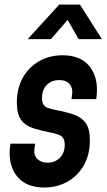

<svg xmlns="http://www.w3.org/2000/svg" viewBox="-20 -800 462 832"><path d="M171.5 12.5Q92.5 12.5 53.5 -36.5Q14.5 -85.5 23.5 -165L25 -177.5H132.5L129.5 -157.5Q125 -127.5 141.8 -111.2Q158.5 -95 186 -95Q218 -95 239.2 -116Q260.5 -137 260.5 -172.5Q260.5 -191.5 253.8 -201.5Q247 -211.5 234.5 -216.2Q222 -221 204 -224.5Q158.5 -233.5 124.5 -244.2Q90.5 -255 71.8 -280Q53 -305 53 -356Q53 -417.5 79 -463.5Q105 -509.5 150 -535Q195 -560.5 251 -560.5Q330.5 -560.5 369 -511.2Q407.5 -462 398.5 -383L397 -370.5H289.5L292.5 -390.5Q296.5 -417 282.2 -435Q268 -453 236.5 -453Q204 -453 183 -432.2Q162 -411.5 162 -376Q162 -356.5 168.8 -346.5Q175.5 -336.5 188.2 -332Q201 -327.5 218.5 -324Q265 -315.5 298.8 -304Q332.5 -292.5 351 -267.5Q369.5 -242.5 369.5 -192Q369.5 -130.5 343.5 -84.5Q317.5 -38.5 272.8 -13Q228 12.5 171.5 12.5ZM100 -630.5 236.5 -780H326.5L421.5 -630.5H320.5L273 -714L201 -630.5Z"/></svg>

Font: Mohave SemiBold
Style: Italic
Weight: 600
Italic angle: -8°
Designer: Gumpita Rahayu
Foundry: Tokotype
Version: Version 2.003